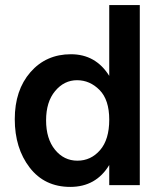

<svg xmlns="http://www.w3.org/2000/svg" viewBox="-20 -727 634 754"><path d="M529 0H409V-79Q357 7 256 7Q155 7 96.5 -69Q38 -145 38 -259Q38 -373 99.5 -443.5Q161 -514 258.5 -514Q356 -514 409 -429V-707H529ZM282.5 -412Q232 -412 196.5 -369.5Q161 -327 161 -254.5Q161 -182 196 -139Q231 -96 284 -96Q337 -96 373 -137.5Q409 -179 409 -257Q409 -335 371 -373.5Q333 -412 282.5 -412Z"/></svg>

Font: Hind Jalandhar SemiBold
Style: Regular
Weight: 600
Designer: Namrata Goyal
Foundry: Indian Type Foundry
Version: Version 0.702;PS 1.0;hotconv 1.0.81;makeotf.lib2.5.63406